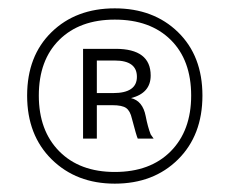

<svg xmlns="http://www.w3.org/2000/svg" viewBox="-20 -784 551 460"><path d="M255 -344Q163 -344 104 -402Q45 -460 45 -555Q45 -650 103.5 -707Q162 -764 255 -764Q348 -764 406.5 -707Q465 -650 465 -555Q465 -460 406.5 -402Q348 -344 255 -344ZM73 -555Q73 -471 122 -421.5Q171 -372 255 -372Q340 -372 389 -421.5Q438 -471 438 -555Q438 -640 389 -688.5Q340 -737 255 -737Q171 -737 122 -688.5Q73 -640 73 -555ZM179 -452V-667H257Q341 -667 341 -603Q341 -561 294 -549Q322 -542 329 -506Q334 -480 341 -462L348 -452H310Q307 -458 296 -500Q292 -518 282.5 -525Q273 -532 249 -532H212V-452ZM212 -561H251Q308 -561 308 -600Q308 -639 255 -639H212Z"/></svg>

Font: Nacelle Light
Style: Regular
Weight: 300
Designer: Sora Sagano
Foundry: Sora Sagano
Version: Version 1.000;FEAKit 1.0